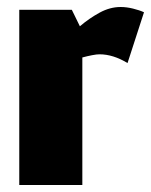

<svg xmlns="http://www.w3.org/2000/svg" viewBox="-20 -528 431 548"><path d="M344 -348Q303 -373 264 -373Q256 -373 243 -370.5Q230 -368 215 -364V0H35V-500H185L208 -453Q235 -476 264.5 -492Q294 -508 324 -508Q324 -508 325 -508Q341 -508 359.5 -503.5Q378 -499 391 -493Z"/></svg>

Font: Epunda Sans Black
Style: Regular
Weight: 900
Designer: Simon Atzbach
Foundry: typofactur
Version: Version 2.204; ttfautohint (v1.8.4.7-5d5b)